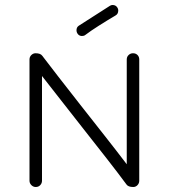

<svg xmlns="http://www.w3.org/2000/svg" viewBox="-20 -748 675 768"><path d="M486 -10Q452 -56 407.5 -113Q363 -170 316 -229.5Q269 -289 225.5 -345Q182 -401 148 -444V-25Q148 -15 141 -7.5Q134 0 123 0Q113 0 105.5 -7.5Q98 -15 98 -25V-510Q98 -521 105.5 -528Q113 -535 122 -535Q142 -535 149 -525Q174 -492 214 -440.5Q254 -389 301.5 -328.5Q349 -268 397.5 -206.5Q446 -145 487 -91V-510Q487 -521 494.5 -528Q502 -535 512 -535Q523 -535 530 -528Q537 -521 537 -510V-25Q537 -15 530 -7.5Q523 0 513 0Q493 0 486 -10ZM442 -686Q408 -666 375 -645Q342 -624 321 -608Q316 -604 308 -604Q298 -604 292 -611Q286 -618 286 -627Q286 -639 295 -645Q318 -660 352 -681.5Q386 -703 420 -725Q425 -728 430 -728Q441 -728 447 -721Q453 -714 453 -706Q453 -692 442 -686Z"/></svg>

Font: Hubballi
Style: Regular
Weight: 400
Designer: Erin McLaughlin
Version: Version 1.000; ttfautohint (v1.8.3)